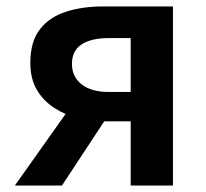

<svg xmlns="http://www.w3.org/2000/svg" viewBox="-20 -575 638 595"><path d="M385 0V-199H304Q263 -199 222 -209Q181 -219 147.5 -241Q114 -263 94 -297Q74 -331 74 -380Q74 -446 103.5 -484Q133 -522 184 -538.5Q235 -555 298 -555H516V0ZM317 -290H385V-457H317Q263 -457 233 -437.5Q203 -418 203 -377Q203 -337 233 -313.5Q263 -290 317 -290ZM26 0 216 -268 324 -231 172 0Z"/></svg>

Font: Noto Sans TC SemiBold
Style: Regular
Weight: 600
Designer: Ryoko NISHIZUKA  (kana, bopomofo & ideographs); Paul D. Hunt (Latin, Greek & Cyrillic); Sandoll Communications , Soo-you
Foundry: Adobe
Version: Version 2.004-H2;hotconv 1.0.118;makeotfexe 2.5.65603